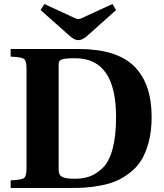

<svg xmlns="http://www.w3.org/2000/svg" viewBox="-20 -936 817 956"><path d="M182 -886 201 -916 331 -856Q361 -841 369 -841Q381 -841 409 -856L540 -916L558 -886L416 -759Q391 -736 369 -736Q350 -736 324 -760ZM33 0V-38Q87 -40 99.5 -49.5Q112 -59 112 -97V-595Q112 -633 99.5 -642.5Q87 -652 33 -654V-692H376Q562 -691 648 -606Q735 -520 735 -353Q735 -284 720.5 -229Q706 -174 683 -137.5Q660 -101 625 -74.5Q590 -48 556.5 -34Q523 -20 479.5 -12Q436 -4 404 -2Q372 0 332 0ZM272 -90Q272 -65 289 -55.5Q306 -46 352 -46Q394 -46 426.5 -57.5Q459 -69 491 -99.5Q523 -130 540.5 -194.5Q558 -259 558 -353Q558 -646 355 -646Q307 -646 289.5 -640.5Q272 -635 272 -618Z"/></svg>

Font: Heuristica
Style: Bold
Weight: 700
Version: Version 1.0.2